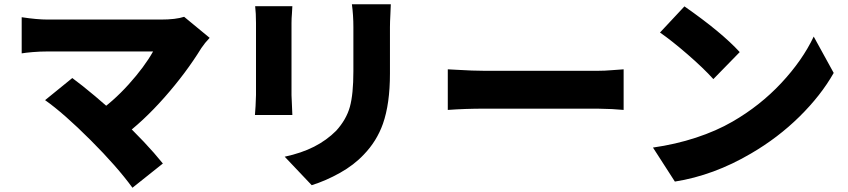

<svg xmlns="http://www.w3.org/2000/svg" viewBox="-20 -806 3990 903"><path d="M944 -603Q941 -599 927 -580Q855 -463 754 -348.5Q653 -234 551 -159L430 -272Q511 -327 585 -409Q659 -491 700 -564H497H409H326H255H205Q168 -564 133.5 -561Q99 -558 82 -555V-725Q154 -714 205 -714H409H503H595H676H736Q807 -714 846 -727L966 -628Q942 -601 944 -603ZM192 -335 320 -439Q365 -406 427.5 -353.5Q490 -301 548 -247Q667 -135 746 -37L603 77Q530 -23 407 -146Q280 -273 192 -335Z M1816 -738Q1814 -702 1814 -678V-460Q1814 -318 1781 -224Q1752 -142 1691 -79Q1645 -30 1579 7Q1513 44 1446 65L1319 -69Q1398 -86 1457 -116Q1516 -146 1561 -191Q1609 -244 1625.5 -303.5Q1642 -363 1642 -471V-678Q1642 -735 1635 -786H1818ZM1353 -742Q1351 -720 1351 -698V-660V-601V-533V-463V-402V-358Q1351 -348 1353 -312L1355 -265H1179L1182 -308Q1184 -346 1184 -359V-403V-464V-534V-602V-660V-698Q1184 -744 1180 -777H1355Z M2123 -478Q2206 -473 2259 -473H2498H2585H2667H2738H2790Q2824 -473 2858 -476L2913 -480V-289L2858 -293Q2808 -295 2790 -295H2584H2497H2409H2328H2259Q2168 -295 2086 -289V-480Z M3459 -561 3335 -434Q3288 -486 3213.5 -550.5Q3139 -615 3084 -653L3199 -776Q3374 -654 3459 -561ZM3425 -234Q3555 -309 3654.5 -415.5Q3754 -522 3807 -634L3901 -463Q3841 -357 3740 -257.5Q3639 -158 3512 -84Q3337 19 3154 48L3051 -112Q3157 -127 3253 -158.5Q3349 -190 3425 -234Z"/></svg>

Font: Merged Yaku Han JP Black
Style: Regular
Weight: 900
Designer: Ryoko NISHIZUKA 西塚涼子 (kana, bopomofo & ideographs); Paul D. Hunt (Latin, Greek & Cyrillic); Sandoll Communications 산돌커뮤니
Foundry: Adobe
Version: Version 2.004